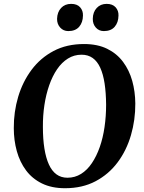

<svg xmlns="http://www.w3.org/2000/svg" viewBox="-20 -986 762 1016"><path d="M324 10Q253.5 10 202 -15.2Q150.5 -40.5 117.8 -84.5Q85 -128.5 69 -186Q53 -243.5 53 -308Q52.5 -394 76.2 -473.8Q100 -553.5 147 -616.5Q194 -679.5 263.5 -716.2Q333 -753 424.5 -753Q496 -753 547.2 -727.8Q598.5 -702.5 631.2 -658.5Q664 -614.5 679.8 -558Q695.5 -501.5 696 -438.5Q696.5 -351.5 673 -270.8Q649.5 -190 602.5 -127Q555.5 -64 485.8 -27Q416 10 324 10ZM337 -45.5Q376.5 -45.5 409 -65.8Q441.5 -86 466.2 -122.8Q491 -159.5 508 -208.2Q525 -257 533.2 -314Q541.5 -371 541.5 -432Q541 -495 533.5 -544.2Q526 -593.5 510.5 -627.5Q495 -661.5 470.5 -679Q446 -696.5 411.5 -696.5Q372 -696.5 339.5 -676.2Q307 -656 282.2 -619.8Q257.5 -583.5 240.5 -535Q223.5 -486.5 215 -430.2Q206.5 -374 207 -314Q207 -250 215 -200Q223 -150 238.8 -115.5Q254.5 -81 279 -63.2Q303.5 -45.5 337 -45.5ZM341.5 -821.5Q315.5 -821.5 298.5 -840.2Q281.5 -859 282 -886.5Q283 -922 303.2 -943.8Q323.5 -965.5 356.5 -965.5Q388 -965.5 404 -947.5Q420 -929.5 419 -903.5Q418.5 -867 398.8 -844.2Q379 -821.5 341.5 -821.5ZM529.5 -821.5Q503.5 -821.5 487 -840.2Q470.5 -859 471 -886.5Q471.5 -922 491.8 -943.8Q512 -965.5 544.5 -965.5Q575.5 -965.5 591.8 -947.5Q608 -929.5 607 -903.5Q606.5 -867 586.8 -844.2Q567 -821.5 529.5 -821.5Z"/></svg>

Font: Merriweather 24pt
Style: Bold Italic
Weight: 700
Italic angle: -7.8°
Designer: Eben Sorkin
Foundry: Eben Sorkin
Version: Version 2.101